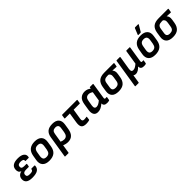

<svg xmlns="http://www.w3.org/2000/svg" viewBox="362 -2315 4103 4103"><g transform="rotate(-45 2413.5 -263.0)"><path d="M221 12Q120 12 74.5 -25Q29 -62 35 -134Q39 -182 69.5 -213Q100 -244 148 -253V-255Q76 -281 86 -374Q98 -504 290 -504Q388 -504 437 -466Q486 -428 472 -358Q469 -346 460 -346H372Q361 -346 362 -358Q367 -384 345.5 -397.5Q324 -411 280 -411Q239 -411 216 -396.5Q193 -382 191 -351Q188 -319 205.5 -303.5Q223 -288 267 -288H334Q346 -288 344 -276L335 -219Q333 -208 322 -208H243Q156 -208 150 -148Q147 -113 166.5 -97Q186 -81 236 -81Q286 -81 307 -92Q328 -103 332 -131Q334 -143 344 -143H431Q442 -143 442 -131Q439 -59 386 -23.5Q333 12 221 12Z M734 12Q627 12 576.5 -43Q526 -98 543 -199L562 -310Q594 -504 798 -504Q903 -504 954.5 -450.5Q1006 -397 990 -294L973 -186Q957 -84 898 -36Q839 12 734 12ZM744 -89Q796 -89 823 -114Q850 -139 860 -197L874 -285Q884 -346 862 -374.5Q840 -403 788 -403Q736 -403 709.5 -378Q683 -353 674 -295L659 -206Q650 -148 670 -118.5Q690 -89 744 -89Z M1038 185Q1026 185 1028 173L1107 -322Q1121 -412 1174.5 -458Q1228 -504 1333 -504Q1436 -504 1483 -451Q1530 -398 1515 -301L1497 -187Q1467 12 1298 12Q1266 12 1231.5 4Q1197 -4 1173 -16L1143 173Q1141 185 1130 185ZM1221 -311 1188 -108Q1209 -98 1233.5 -92Q1258 -86 1278 -86Q1325 -86 1351 -114.5Q1377 -143 1386 -201L1401 -300Q1410 -355 1389 -379Q1368 -403 1324 -403Q1279 -403 1253.5 -382Q1228 -361 1221 -311Z M1846 12Q1765 12 1734 -28Q1703 -68 1718 -164L1754 -394H1609Q1597 -394 1599 -405L1610 -480Q1613 -492 1623 -492H2063Q2076 -492 2073 -480L2062 -405Q2060 -394 2049 -394H1869L1830 -152Q1820 -85 1880 -85Q1901 -85 1919 -87.5Q1937 -90 1952 -93Q1963 -95 1961 -83L1952 -12Q1950 -3 1940 0Q1923 5 1898 8.5Q1873 12 1846 12Z M2203 12Q2133 12 2105 -36Q2077 -84 2091 -170L2115 -320Q2131 -417 2181.5 -460.5Q2232 -504 2307 -504Q2351 -504 2386.5 -489Q2422 -474 2444 -453L2449 -480Q2450 -492 2461 -492H2545Q2557 -492 2555 -480L2501 -133Q2496 -102 2502 -94Q2508 -86 2523 -86Q2532 -86 2540 -86.5Q2548 -87 2554 -88Q2565 -90 2563 -77L2551 -7Q2550 3 2537 5Q2524 8 2510.5 10Q2497 12 2480 12Q2381 12 2383 -70Q2339 -32 2296.5 -10Q2254 12 2203 12ZM2207 -182Q2193 -90 2260 -90Q2288 -90 2318 -104.5Q2348 -119 2389 -153L2423 -369Q2401 -385 2376.5 -394.5Q2352 -404 2329 -404Q2285 -404 2259.5 -379.5Q2234 -355 2226 -299Z M2829 12Q2719 12 2670.5 -41Q2622 -94 2636 -187L2653 -299Q2669 -398 2726.5 -445Q2784 -492 2895 -492H3175Q3187 -492 3186 -480L3173 -405Q3171 -393 3161 -394L3046 -400V-398Q3065 -379 3075 -348Q3085 -317 3077 -265L3063 -180Q3048 -88 2992.5 -38Q2937 12 2829 12ZM2836 -89Q2885 -89 2913 -110.5Q2941 -132 2949 -184L2964 -278Q2973 -332 2960 -359Q2947 -386 2924 -396H2886Q2837 -396 2807 -376Q2777 -356 2768 -297L2751 -186Q2743 -134 2766 -111.5Q2789 -89 2836 -89Z M3161 185Q3149 185 3151 173L3255 -480Q3256 -492 3268 -492H3360Q3372 -492 3370 -480L3321 -177Q3314 -131 3326 -110.5Q3338 -90 3368 -90Q3404 -90 3438 -111Q3472 -132 3499 -157L3550 -480Q3551 -492 3563 -492H3655Q3667 -492 3664 -480L3610 -134Q3605 -103 3610.5 -94.5Q3616 -86 3635 -86Q3642 -86 3649.5 -86.5Q3657 -87 3664 -88Q3673 -89 3672 -78L3660 -7Q3658 3 3646 6Q3621 12 3590 12Q3544 12 3519.5 -8.5Q3495 -29 3496 -72H3494Q3462 -37 3425 -14.5Q3388 8 3351 8Q3314 8 3292 -11L3263 173Q3261 185 3250 185Z M3937 12Q3830 12 3779.5 -43Q3729 -98 3746 -199L3765 -310Q3797 -504 4001 -504Q4106 -504 4157.5 -450.5Q4209 -397 4193 -294L4176 -186Q4160 -84 4101 -36Q4042 12 3937 12ZM3947 -89Q3999 -89 4026 -114Q4053 -139 4063 -197L4077 -285Q4087 -346 4065 -374.5Q4043 -403 3991 -403Q3939 -403 3912.5 -378Q3886 -353 3877 -295L3862 -206Q3853 -148 3873 -118.5Q3893 -89 3947 -89ZM3976 -545Q3964 -545 3970 -559L4027 -700Q4032 -711 4046 -711H4133Q4140 -711 4141.5 -706.5Q4143 -702 4140 -696L4058 -557Q4052 -545 4038 -545Z M4470 12Q4360 12 4311.5 -41Q4263 -94 4277 -187L4294 -299Q4310 -398 4367.5 -445Q4425 -492 4536 -492H4816Q4828 -492 4827 -480L4814 -405Q4812 -393 4802 -394L4687 -400V-398Q4706 -379 4716 -348Q4726 -317 4718 -265L4704 -180Q4689 -88 4633.5 -38Q4578 12 4470 12ZM4477 -89Q4526 -89 4554 -110.5Q4582 -132 4590 -184L4605 -278Q4614 -332 4601 -359Q4588 -386 4565 -396H4527Q4478 -396 4448 -376Q4418 -356 4409 -297L4392 -186Q4384 -134 4407 -111.5Q4430 -89 4477 -89Z"/></g></svg>

Font: Sofia Sans
Style: Bold Italic
Weight: 700
Italic angle: -9°
Designer: Botio Nikoltchev, Ani Petrova
Foundry: lettersoup
Version: Version 4.101; ttfautohint (v1.8.4.7-5d5b)